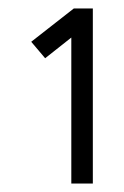

<svg xmlns="http://www.w3.org/2000/svg" viewBox="-20 -862 293 455"><path d="M200 -427H149V-773L87 -724L54 -763L155 -842H200Z"/></svg>

Font: SUITE Light
Style: Regular
Weight: 300
Designer: Sun
Foundry: Sun
Version: Version 2.040